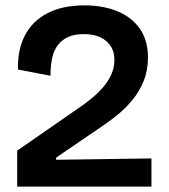

<svg xmlns="http://www.w3.org/2000/svg" viewBox="-20 -695 629 715"><path d="M44 0V-134L292 -306Q311 -320 331 -337Q351 -354 368 -375Q385 -396 395.5 -420Q406 -444 406 -472Q406 -502 392.5 -523Q379 -544 354 -556Q329 -568 291 -568Q259 -568 235.5 -558Q212 -548 196.5 -528.5Q181 -509 174.5 -480Q168 -451 168 -413L47 -436Q45 -510 73 -563.5Q101 -617 157 -646Q213 -675 294 -675Q365 -675 418.5 -652.5Q472 -630 501.5 -587Q531 -544 531 -481Q531 -433 515 -393.5Q499 -354 473 -322.5Q447 -291 416 -266Q385 -241 356 -222L189 -108V-100L544 -105V0Z"/></svg>

Font: Bricolage Grotesque SemiBold
Style: Regular
Weight: 600
Designer: Mathieu Triay
Foundry: Atelier Triay
Version: Version 1.000;gftools[0.9.30]